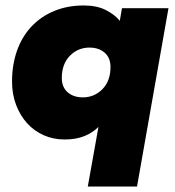

<svg xmlns="http://www.w3.org/2000/svg" viewBox="-20 -500 640 702"><path d="M216 10Q175 10 140 -5.5Q105 -21 79.5 -49Q54 -77 39 -116Q24 -155 24 -202Q24 -264 42.5 -315.5Q61 -367 95.5 -403.5Q130 -440 178.5 -460Q227 -480 286 -480Q334 -480 366.5 -463.5Q399 -447 418 -424L426 -470H596L481 182H301L340 -36Q318 -14 287.5 -2Q257 10 216 10ZM283 -144Q325 -144 354.5 -174Q384 -204 384 -255Q384 -289 362.5 -307.5Q341 -326 307 -326Q265 -326 235.5 -296Q206 -266 206 -215Q206 -181 227.5 -162.5Q249 -144 283 -144Z"/></svg>

Font: Celebes Black
Style: Italic
Weight: 900
Italic angle: -10°
Designer: Anugrah Pasau
Foundry: Lafontype
Version: Version 1.000; ttfautohint (v1.8.4)